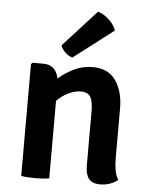

<svg xmlns="http://www.w3.org/2000/svg" viewBox="-54 -794 653 846"><g transform="rotate(5 273.0 -371.0)"><path d="M479 -113Q479 -85.5 483.2 -61.5Q487.5 -37.5 498.5 -19.5Q485 -8 464.5 -0.5Q444 7 421 7Q384.5 7 369.8 -12.8Q355 -32.5 355 -70.5V-309Q355 -353 343.8 -373.2Q332.5 -393.5 300.5 -393.5Q276.5 -393.5 247.8 -380.5Q219 -367.5 195 -342.5V0Q182 2.5 165.8 3.5Q149.5 4.5 133 4.5Q117 4.5 100.5 3.5Q84 2.5 71 0V-494.5L77.5 -501H124.5Q154 -501 170.8 -485.2Q187.5 -469.5 192.5 -441Q223.5 -468.5 261.8 -486.8Q300 -505 343.5 -505Q413 -505 446 -456.5Q479 -408 479 -335.5ZM345.5 -750.5Q370.5 -743 394.2 -721.2Q418 -699.5 426.5 -674L250 -539Q234 -543.5 219 -557.2Q204 -571 197.5 -588Z"/></g></svg>

Font: Signika Negative SemiBold
Style: Regular
Weight: 600
Designer: Anna Giedryś
Foundry: Anna Giedryś
Version: Version 2.000; ttfautohint (v1.8.3) -l 8 -r 50 -G 200 -x 9 -